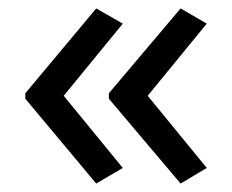

<svg xmlns="http://www.w3.org/2000/svg" viewBox="-20 -542 549 455"><path d="M40 -321 208 -522 271 -486 131 -315 271 -144 208 -107 40 -308ZM238 -321 408 -522 470 -486 330 -315 470 -144 408 -107 238 -308Z"/></svg>

Font: Noto Sans Tamil UI
Style: Regular
Weight: 400
Designer: Jelle Bosma - Monotype Design Team
Foundry: Monotype Imaging Inc.
Version: Version 2.004